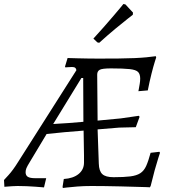

<svg xmlns="http://www.w3.org/2000/svg" viewBox="-53 -930 851 960"><path d="M266 -35Q313 -38 340 -60Q367 -82 367 -117Q367 -125 367 -135.5Q367 -146 367 -153L365 -277L269 -269L180 -260L96 -120Q83 -99 79 -89Q75 -79 75 -69Q75 -53 86 -46Q97 -39 124 -39H178L167 7Q167 7 155 6Q143 5 123.5 3.5Q104 2 81 1Q58 0 35 0Q24 0 8.5 1Q-7 2 -19 3Q-31 4 -31 4L-33 -30Q-33 -30 -10.5 -54.5Q12 -79 38 -121L329 -579Q328 -587 323 -591Q318 -595 307 -595Q298 -595 286 -594Q274 -593 274 -593L272 -597L285 -640Q285 -640 298.5 -639.5Q312 -639 334.5 -638.5Q357 -638 384 -637.5Q411 -637 438 -637Q496 -637 540.5 -637.5Q585 -638 619 -639.5Q653 -641 679 -643.5Q705 -646 726 -649L728 -643Q728 -643 721 -621Q714 -599 704.5 -561.5Q695 -524 686 -478L639 -474Q639 -474 641 -484.5Q643 -495 645.5 -510Q648 -525 648 -537Q648 -559 637.5 -570Q627 -581 595.5 -584.5Q564 -588 502 -588Q458 -588 445.5 -581Q433 -574 433 -557L435 -327L551 -338L641 -351L645 -346L626 -294L543 -292L435 -283L441 -112Q442 -75 458.5 -59.5Q475 -44 515 -44Q567 -44 598.5 -48Q630 -52 648.5 -64Q667 -76 678 -100.5Q689 -125 700 -166L744 -171L747 -166Q747 -166 739 -141.5Q731 -117 720.5 -79Q710 -41 700 1L695 7Q696 6 675.5 5.5Q655 5 622 4Q589 3 549.5 2Q510 1 472 0.5Q434 0 404 0Q367 0 334.5 2.5Q302 5 281.5 7.5Q261 10 261 10L260 3ZM293 -315 364 -321 363 -540H354L213 -310ZM611 -856Q611 -856 586.5 -837Q562 -818 523.5 -786Q485 -754 443 -716L434 -718L414 -737Q441 -766 467.5 -796.5Q494 -827 516 -852.5Q538 -878 551 -894Q564 -910 564 -910L574 -908L612 -867Z"/></svg>

Font: Alegreya
Style: Italic
Weight: 400
Italic angle: -7°
Designer: Juan Pablo del Peral
Foundry: Huerta Tipografica
Version: Version 2.009